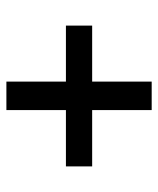

<svg xmlns="http://www.w3.org/2000/svg" viewBox="33 -640 494 600"><g transform="rotate(90 280.0 -340.0)"><path d="M235 -567H324V-113H235ZM500 -381V-299H60V-381Z"/></g></svg>

Font: Roboto Serif Medium
Style: Regular
Weight: 500
Designer: Greg Gazdowicz
Foundry: Commercial Type
Version: Version 1.008